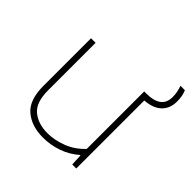

<svg xmlns="http://www.w3.org/2000/svg" viewBox="-183 -849 1011 1011"><g transform="rotate(45 322.5 -343.5)"><path d="M279 9Q194.5 9 141.8 -35.5Q89 -80 89 -185V-540H123V-186Q123 -96 166.8 -60Q210.5 -24 280 -24Q332.5 -24 387.5 -45.2Q442.5 -66.5 485 -112V-540H502Q555.5 -540 583.8 -560.8Q612 -581.5 612 -625Q612 -646 608.5 -662.5Q605 -679 599 -696H632Q639 -679 642 -662.8Q645 -646.5 645 -624Q645 -573 613 -542Q581 -511 519 -506.5V0H489L486 -64H482Q441 -28 388.5 -9.5Q336 9 279 9Z"/></g></svg>

Font: Encode Sans Expanded Expanded Thin
Style: Regular
Weight: 100
Width: 7
Designer: Multiple Designers
Foundry: Impallari Type
Version: Version 3.000; ttfautohint (v1.8.3) -l 8 -r 50 -G 200 -x 14 